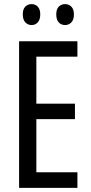

<svg xmlns="http://www.w3.org/2000/svg" viewBox="-20 -981 442 935"><path d="M357 -66H73V-780H357V-705H157V-476H345V-401H157V-142H357ZM91 -911Q91 -937 103.5 -949Q116 -961 134 -961Q152 -961 164 -948.5Q176 -936 176 -911Q176 -885 164 -872Q152 -859 134 -859Q116 -859 103.5 -872Q91 -885 91 -911ZM254 -911Q254 -937 266.5 -949Q279 -961 297 -961Q315 -961 327.5 -948.5Q340 -936 340 -911Q340 -885 327.5 -872Q315 -859 297 -859Q278 -859 266 -872Q254 -885 254 -911Z"/></svg>

Font: Noto Sans Malayalam UI ExtraCondensed
Style: Regular
Weight: 400
Width: 2
Designer: Jelle Bosma - Monotype Design Team
Foundry: Monotype Imaging Inc.
Version: Version 2.104; ttfautohint (v1.8.4.7-5d5b)